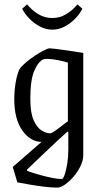

<svg xmlns="http://www.w3.org/2000/svg" viewBox="-20 -675 454 874"><path d="M241 179Q215 179 182 175Q149 171 116.5 165.5Q84 160 59 155L38 85L169 -29Q117 -30 81 -82Q45 -134 45 -223Q45 -261 51 -297.5Q57 -334 68 -359Q78 -374 97.5 -390.5Q117 -407 139 -421.5Q161 -436 179.5 -445.5Q198 -455 206 -455Q213 -455 233 -452.5Q253 -450 278 -446.5Q303 -443 325 -439.5Q347 -436 359 -434V31Q359 55 346.5 81Q334 107 315 129Q296 151 276 165Q256 179 241 179ZM209 -68Q213 -68 225.5 -76Q238 -84 252.5 -95.5Q267 -107 278 -115Q289 -123 289 -123V-390Q270 -396 247.5 -400.5Q225 -405 206 -406.5Q187 -408 178 -405Q155 -396 136.5 -354Q118 -312 118 -225Q118 -162 133 -128Q148 -94 169.5 -81Q191 -68 209 -68ZM262 140Q267 140 274 121Q281 102 286 71Q291 40 291 5V-74L287 -76Q269 -60 243 -36Q217 -12 189.5 14.5Q162 41 138.5 63Q115 85 103 97V102Q111 106 130 112Q149 118 173.5 124.5Q198 131 221.5 135.5Q245 140 262 140ZM218 -540Q189 -540 161.5 -554.5Q134 -569 113 -591Q92 -613 81 -635L103 -655Q127 -627 155.5 -610Q184 -593 218 -593Q252 -593 280.5 -610Q309 -627 333 -655L355 -635Q344 -613 323 -591Q302 -569 275 -554.5Q248 -540 218 -540Z"/></svg>

Font: Grenze Gotisch Light
Style: Regular
Weight: 300
Designer: Renata Polastri
Foundry: Omnibus-Type
Version: Version 1.001